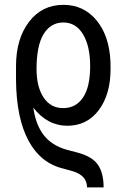

<svg xmlns="http://www.w3.org/2000/svg" viewBox="-20 -558 533 808"><path d="M120.1 -105C159.8 -54.2 207.5 -28.8 263.2 -28.8C318.8 -28.8 363.1 -50.9 396 -95C428.9 -139.1 445.3 -196.8 445.3 -268.1L444.8 -300.3C441.2 -372.6 421.5 -430.2 385.7 -473.1C349.9 -516.1 303.5 -537.6 246.6 -537.6C186.7 -537.6 138.5 -513.8 102.1 -466.1C65.6 -418.4 47.4 -356.1 47.4 -279.3V-221.2C48.3 -114.4 65.9 -29.3 100.1 34.2C134.3 97.7 183.6 136.9 248 151.9L289.6 163.6C327.3 175.9 346.2 198.2 346.2 230.5H416C416 190.4 408.1 158.9 392.3 135.7C376.5 112.6 348.3 95.5 307.6 84.5L259.3 71.8C217.9 59.7 186.1 39.2 163.8 10.3C141.5 -18.7 127 -57.1 120.1 -105ZM245.6 -103C210.8 -103 183.4 -117.8 163.6 -147.5C143.7 -177.1 133.8 -217.3 133.8 -268.1C133.8 -333.8 143.8 -382.8 163.8 -415C183.8 -447.3 211.4 -463.4 246.6 -463.4C281.7 -463.4 309.3 -446.9 329.3 -413.8C349.4 -380.8 359.4 -335.9 359.4 -279.3C359.4 -221 349.4 -177.1 329.3 -147.5C309.3 -117.8 281.4 -103 245.6 -103Z"/></svg>

Font: Roboto Condensed
Style: Regular
Weight: 400
Designer: Google
Version: Version 2.134; 2016